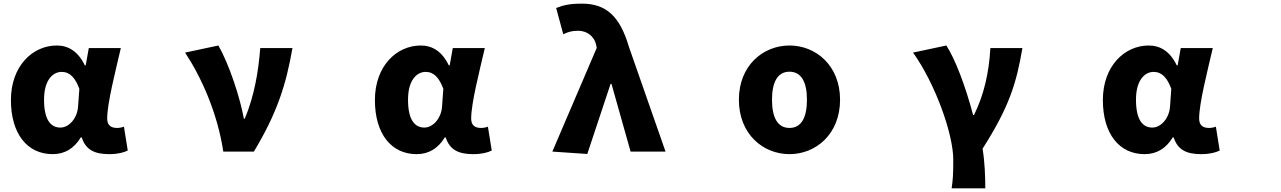

<svg xmlns="http://www.w3.org/2000/svg" viewBox="-20 -793 7040 1055"><path d="M269 54C335 54 386 24 424 -38H429C451 30 499 54 580 54C627 54 661 45 682 34L661 -97C648 -92 635 -90 624 -90C592 -90 569 -102 569 -142C569 -225 614 -400 644 -529H468L451 -434H446C409 -511 355 -543 292 -543C160 -543 40 -431 40 -243C40 -58 130 54 269 54ZM222 -245C222 -354 271 -398 319 -398C365 -398 394 -364 416 -305L409 -208C405 -143 359 -92 312 -92C257 -92 222 -137 222 -245Z M1207 40H1375C1502 -171 1552 -327 1587 -529H1410C1400 -401 1378 -267 1325 -141H1320C1299 -258 1238 -442 1180 -543L997 -504C1088 -366 1175 -171 1207 40Z M2269 54C2335 54 2386 24 2424 -38H2429C2451 30 2499 54 2580 54C2627 54 2661 45 2682 34L2661 -97C2648 -92 2635 -90 2624 -90C2592 -90 2569 -102 2569 -142C2569 -225 2614 -400 2644 -529H2468L2451 -434H2446C2409 -511 2355 -543 2292 -543C2160 -543 2040 -431 2040 -243C2040 -58 2130 54 2269 54ZM2222 -245C2222 -354 2271 -398 2319 -398C2365 -398 2394 -364 2416 -305L2409 -208C2405 -143 2359 -92 2312 -92C2257 -92 2222 -137 2222 -245Z M3015 40 3207 53 3335 -332H3340L3445 40H3637L3436 -535C3387 -702 3312 -773 3178 -773C3107 -773 3075 -764 3036 -749L3075 -605C3101 -617 3121 -624 3157 -624C3202 -624 3245 -597 3256 -545L3259 -530Z M4318 54C4463 54 4596 -56 4596 -245C4596 -433 4463 -543 4318 -543C4173 -543 4040 -433 4040 -245C4040 -56 4173 54 4318 54ZM4222 -245C4222 -339 4251 -399 4318 -399C4385 -399 4414 -339 4414 -245C4414 -150 4385 -90 4318 -90C4251 -90 4222 -150 4222 -245Z M5209 242H5394C5394 178 5391 96 5379 24C5526 -206 5565 -336 5598 -529H5422C5414 -394 5388 -275 5332 -161H5327C5285 -321 5228 -469 5180 -543L4997 -504C5121 -330 5218 -55 5218 84C5218 164 5216 195 5209 242Z M6269 54C6335 54 6386 24 6424 -38H6429C6451 30 6499 54 6580 54C6627 54 6661 45 6682 34L6661 -97C6648 -92 6635 -90 6624 -90C6592 -90 6569 -102 6569 -142C6569 -225 6614 -400 6644 -529H6468L6451 -434H6446C6409 -511 6355 -543 6292 -543C6160 -543 6040 -431 6040 -243C6040 -58 6130 54 6269 54ZM6222 -245C6222 -354 6271 -398 6319 -398C6365 -398 6394 -364 6416 -305L6409 -208C6405 -143 6359 -92 6312 -92C6257 -92 6222 -137 6222 -245Z"/></svg>

Font: コーポレート・ロゴ ver3 Bold
Style: Regular
Weight: 700
Designer: [KANA_main] LOGOTYPE.JP [Source Han Sans] Ryoko NISHIZUKA 西塚涼子 (kana, bopomofo & ideographs); Paul D. Hunt (Latin, Greek
Version: Version 12.001;FEAKit 1.0